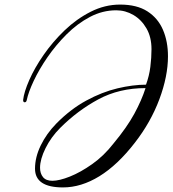

<svg xmlns="http://www.w3.org/2000/svg" viewBox="-20 -796 754 839"><path d="M255 23Q133 23 133 -59Q133 -109 158 -160.5Q183 -212 226 -256Q288 -319 357 -356.5Q426 -394 493.5 -410Q561 -426 618 -426Q632 -464 637 -504Q642 -544 642 -581Q642 -634 620 -672Q598 -710 563 -730.5Q528 -751 488 -751Q428 -751 373 -722Q318 -693 271 -646Q224 -599 187.5 -546Q151 -493 127.5 -443Q104 -393 97 -359Q95 -349 88 -349Q81 -349 81 -359Q85 -394 108 -446.5Q131 -499 170.5 -556Q210 -613 262 -663Q314 -713 376 -744.5Q438 -776 505 -776Q578 -776 624 -746.5Q670 -717 692 -666Q714 -615 714 -550Q714 -463 676.5 -362.5Q639 -262 569 -172Q494 -75 414.5 -26Q335 23 255 23ZM209 -6Q239 -6 285.5 -24.5Q332 -43 383 -79Q434 -115 476 -169Q535 -240 567 -299Q599 -358 616 -411Q501 -411 410 -362Q319 -313 243 -237Q203 -197 179 -148.5Q155 -100 155 -63Q155 -38 168 -22Q181 -6 209 -6Z"/></svg>

Font: Mea Culpa
Style: Regular
Weight: 400
Designer: Robert E. Leuschke
Foundry: Robert E. Leuschke
Version: Version 1.010; ttfautohint (v1.8.3)